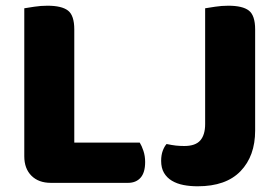

<svg xmlns="http://www.w3.org/2000/svg" viewBox="-20 -637 975 672"><path d="M158 3Q115 3 90 -22Q65 -47 65 -90V-608Q77 -610 100 -613.5Q123 -617 146 -617Q196 -617 218 -600Q240 -583 240 -534V-138H469Q476 -127 482 -109Q488 -91 488 -70Q488 -33 472 -15Q456 3 428 3ZM873 -180Q873 -91 822 -38Q771 15 672 15Q645 15 622 10.5Q599 6 581.5 -4.5Q564 -15 554 -32Q544 -49 544 -74Q544 -94 549.5 -109Q555 -124 563 -133Q582 -129 595.5 -127.5Q609 -126 625 -126Q664 -126 681 -145.5Q698 -165 698 -203V-608Q710 -610 733 -613.5Q756 -617 779 -617Q829 -617 851 -600Q873 -583 873 -534Z"/></svg>

Font: Baloo Tammudu 2 ExtraBold
Style: Regular
Weight: 800
Designer: Maithili Shingre, Omkar Shende and Ek Type
Foundry: Ek Type
Version: Version 1.640;hotconv 1.0.111;makeotfexe 2.5.65597; ttfautoh